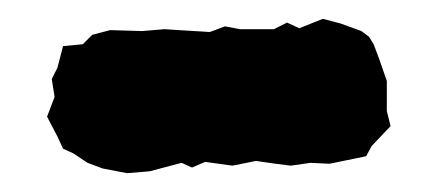

<svg xmlns="http://www.w3.org/2000/svg" viewBox="-20 -358 466 204"><path d="M391 -240 395 -224 375 -203 369 -192 330 -184 310 -185 289 -182 273 -184 252 -187 227 -182 198 -186 184 -180 173 -185 139 -176 115 -174 89 -179 73 -185 58 -195 47 -200 41 -213 30 -234 38 -255 35 -274 41 -286 47 -309 68 -311 78 -321 97 -326 131 -325 155 -327 170 -326 203 -324 219 -330 235 -327H271L285 -334L298 -328L323 -338L342 -333L364 -325L372 -319L377 -311L383 -295L391 -272V-255Z"/></svg>

Font: Winky Rough
Style: Bold
Weight: 700
Designer: Simon Atzbach
Foundry: typofactur
Version: Version 1.206; ttfautohint (v1.8.4.7-5d5b)